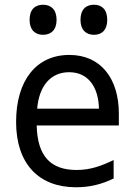

<svg xmlns="http://www.w3.org/2000/svg" viewBox="-20 -780 570 811"><path d="M377 -633C410 -633 433 -653 433 -696C433 -740 410 -760 377 -760C343 -760 320 -740 320 -696C320 -654 343 -633 377 -633ZM162 -633C195 -633 219 -653 219 -696C219 -740 195 -760 162 -760C128 -760 105 -740 105 -696C105 -654 128 -633 162 -633ZM301 11C359 11 408 -1 460 -26V-104C408 -79 361 -62 304 -62C194 -62 138 -120 135 -250H482V-300C482 -448 406 -548 273 -548C134 -548 48 -441 48 -265C48 -88 144 11 301 11ZM137 -321C145 -417 194 -475 272 -475C353 -475 396 -412 398 -321Z"/></svg>

Font: Noto Sans Mono Condensed
Style: Regular
Weight: 400
Width: 3
Designer: Monotype Design Team
Foundry: Monotype Imaging Inc.
Version: Version 2.014